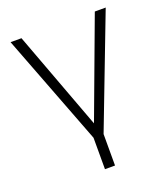

<svg xmlns="http://www.w3.org/2000/svg" viewBox="-127 -621 754 861"><g transform="rotate(-20 250.0 -190.0)"><path d="M274 150H226V0L23 -530H75L250 -60L425 -530H477L274 0Z"/></g></svg>

Font: Geist ExtLt
Style: Regular
Weight: 400
Designer: Basement.studio, Andrés Briganti, Mateo Zaragoza
Foundry: Basement.studio, Vercel, Andrés Briganti, Guido Ferreyra, Mateo Zaragoza
Version: Version 1.401